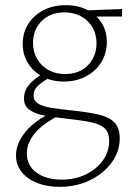

<svg xmlns="http://www.w3.org/2000/svg" viewBox="-20 -435 516 744"><path d="M211 289Q162 289 124 274Q86 259 64 231.5Q42 204 42 167Q42 121 79.5 75Q117 29 195 -6L210 12Q144 45 114 82.5Q84 120 84 159Q84 207 121.5 234Q159 261 219 261Q272 261 313.5 240.5Q355 220 379 186Q403 152 403 112Q403 78 385.5 62Q368 46 332 38.5Q296 31 239 25Q193 20 155.5 13.5Q118 7 95.5 -8.5Q73 -24 73 -53Q73 -75 82.5 -92Q92 -109 110.5 -124.5Q129 -140 156 -156L177 -137Q146 -120 128 -103.5Q110 -87 110 -65Q110 -45 127 -34Q144 -23 177 -17.5Q210 -12 258 -7Q317 -1 358.5 8Q400 17 422 38Q444 59 444 101Q444 152 412.5 195Q381 238 328.5 263.5Q276 289 211 289ZM227 -119Q181 -119 145 -138Q109 -157 88.5 -190Q68 -223 68 -265Q68 -309 90 -343Q112 -377 149.5 -396Q187 -415 235 -415Q305 -415 349.5 -375Q394 -335 394 -272Q394 -229 372.5 -194Q351 -159 313 -139Q275 -119 227 -119ZM232 -148Q269 -148 296 -163Q323 -178 338.5 -205.5Q354 -233 354 -266Q354 -320 319 -353.5Q284 -387 229 -387Q176 -387 142 -354Q108 -321 108 -268Q108 -234 124 -206.5Q140 -179 168 -163.5Q196 -148 232 -148ZM309 -371 297 -394 453 -400V-371Z"/></svg>

Font: Ysabeau Office ExtraLight
Style: Regular
Weight: 250
Designer: Christian Thalmann (Catharsis Fonts)
Version: Version 2.001;gftools[0.9.30]; featfreeze: tnum,lnum,ss02